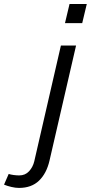

<svg xmlns="http://www.w3.org/2000/svg" viewBox="-160 -712 448 946"><path d="M160.2 -598.1 182.6 -692.4H267.6L245.1 -598.1ZM-140.1 197.8 -117.2 145Q-107.4 148.4 -92.3 150.4Q-77.1 152.3 -65.4 152.3Q-35.6 152.3 -16.8 131.8Q2 111.3 8.8 83L140.1 -487.8H214.8L84 79.1Q69.3 142.6 32.2 178.2Q-4.9 213.9 -66.4 213.9Q-83.5 213.9 -103.5 209.2Q-123.5 204.6 -140.1 197.8Z"/></svg>

Font: Acari Sans
Style: Italic
Weight: 400
Italic angle: -13°
Designer: Alfredo Marco Pradil and Stefan Peev
Foundry: Hanken Design Co.
Version: Version 1.045;January 11, 2019;FontCreator 11.5.0.2425 64-bi